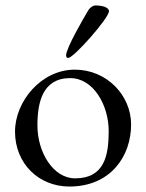

<svg xmlns="http://www.w3.org/2000/svg" viewBox="-20 -669 535 703"><path d="M230 -457C250 -457 379 -603 379 -628C379 -642 355 -649 330 -649C320 -649 309 -641 303 -631C287 -604 222 -493 222 -466C222 -459 225 -457 230 -457ZM234 14C384 14 460 -96 460 -213C460 -321 370 -414 254 -414C131 -414 35 -298 35 -187C35 -70 122 14 234 14ZM255 -16C175 -16 117 -111 117 -210C117 -294 136 -383 237 -383C322 -383 378 -284 378 -189C378 -101 363 -16 255 -16Z"/></svg>

Font: EB Garamond
Style: Regular
Weight: 400
Designer: Georg Duffner and Octavio Pardo
Foundry: Georg Duffner
Version: Version 1.000;PS 001.000;hotconv 1.0.88;makeotf.lib2.5.64775